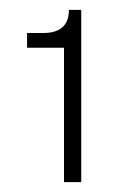

<svg xmlns="http://www.w3.org/2000/svg" viewBox="-20 -655 242 390"><path d="M145 -635V-285H110V-558H35V-588H68Q120 -588 120 -635Z"/></svg>

Font: Goli Light
Style: Regular
Weight: 300
Designer: jaikishan Patel
Foundry: MagicType
Version: Version 1.000